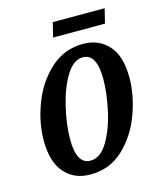

<svg xmlns="http://www.w3.org/2000/svg" viewBox="-104 -747 698 833"><g transform="rotate(-15 244.5 -330.5)"><path d="M41 -184Q41 -265 73 -349Q105 -433 167 -489.5Q229 -546 314 -546Q384 -546 427.5 -498Q471 -450 471 -353Q471 -274 440 -189.5Q409 -105 348 -47.5Q287 10 200 10Q127 10 84 -39.5Q41 -89 41 -184ZM360 -376Q360 -490 298 -490Q255 -490 222 -435Q189 -380 171 -302Q153 -224 153 -160Q153 -48 215 -48Q260 -48 293 -103Q326 -158 343 -236Q360 -314 360 -376ZM212 -671H445L429 -606H196Z"/></g></svg>

Font: Noto Serif CondSemiBold
Style: Italic
Weight: 600
Width: 3
Italic angle: -12°
Designer: Monotype Design Team
Foundry: Monotype Imaging Inc.
Version: Version 1.001